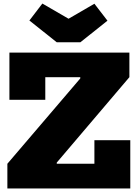

<svg xmlns="http://www.w3.org/2000/svg" viewBox="-20 -1061 772 1081"><path d="M432.5 -823H299.5L145.5 -945.5L218.5 -1041L366 -955.5L511.5 -1040L585 -944.5ZM21.5 -139 432 -619.5V-651.5L708.5 -626.5L299.5 -145.5V-111ZM708.5 -765V-626.5H235V-499H33V-765ZM511.5 -271.5H713.5V0H21.5V-139H511.5Z"/></svg>

Font: Hepta Slab ExtraBold
Style: Regular
Weight: 800
Designer: Michael LaGattuta
Foundry: Michael LaGattuta
Version: Version 1.102